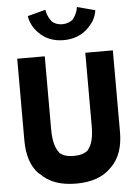

<svg xmlns="http://www.w3.org/2000/svg" viewBox="-70 -1162 884 1236"><g transform="rotate(-5 372.5 -544.0)"><path d="M503 -338C503 -267 491 -219 466 -189V-188L465 -186C442 -165 412 -157 372 -157C334 -157 303 -164 279 -186L278 -188V-189C255 -218 241 -266 241 -338V-811L240 -812H64L63 -811V-283C63 -188 87 -117 134 -67H135L145 -58H146C196 -6 271 22 372 22C473 22 548 -6 598 -58L605 -65C654 -114 681 -186 681 -283V-811L680 -812H504L503 -811ZM444 -1037V-1036L443 -1034C427 -1019 402 -1008 372 -1008C342 -1008 319 -1018 303 -1034L302 -1036V-1037C280 -1063 273 -1096 271 -1110L157 -1080L155 -1079C160 -1040 180 -1003 206 -975L213 -968C250 -929 304 -905 372 -905C440 -905 494 -929 532 -968L540 -976C566 -1004 585 -1037 591 -1079L589 -1080L475 -1110C473 -1098 468 -1067 444 -1037Z"/></g></svg>

Font: Hussar Woodtype
Style: SeBd
Weight: 900
Foundry: Cannot Into Space Fonts
Version: Version 1.07